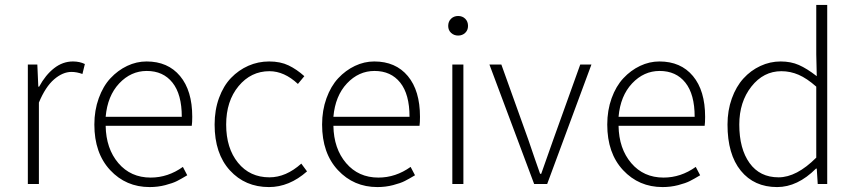

<svg xmlns="http://www.w3.org/2000/svg" viewBox="-20 -739 3434 771"><path d="M91.8 0V-480H129.9L133.8 -391.1H137.2Q162.6 -438 197.3 -465.1Q231.9 -492.2 272.9 -492.2Q299.8 -492.2 320.8 -481.9L311 -441.9Q288.1 -450.2 267.1 -450.2Q231.9 -450.2 197.3 -420.4Q162.6 -390.6 136.2 -327.1V0Z M358.9 -238.8Q358.9 -295.9 376.5 -344.5Q394 -393.1 423.6 -424.8Q453.1 -456.5 490.7 -474.4Q528.3 -492.2 568.4 -492.2Q654.3 -492.2 703.1 -433.6Q752 -375 752 -270Q752 -246.1 750 -233.9H404.3Q405.8 -142.1 455.3 -84Q504.9 -25.9 585 -25.9Q654.3 -25.9 714.4 -68.8L731.9 -35.2Q707.5 -20.5 690.7 -12Q673.8 -3.4 643.8 4.4Q613.8 12.2 581.1 12.2Q485.8 12.2 422.4 -55.9Q358.9 -124 358.9 -238.8ZM404.3 -270H710Q710 -360.4 672.6 -407.2Q635.3 -454.1 569.3 -454.1Q505.9 -454.1 458.7 -404.1Q411.6 -354 404.3 -270Z M841.8 -238.8Q841.8 -297.4 859.6 -345.9Q877.4 -394.5 907.7 -426Q938 -457.5 977.3 -474.9Q1016.6 -492.2 1061 -492.2Q1106 -492.2 1138.9 -476.3Q1171.9 -460.4 1202.1 -433.1L1176.3 -401.9Q1121.6 -453.1 1062 -453.1Q987.8 -453.1 938 -393.1Q888.2 -333 888.2 -238.8Q888.2 -144 935.8 -85.4Q983.4 -26.9 1062 -26.9Q1128.4 -26.9 1189.9 -82L1212.9 -50.8Q1141.6 12.2 1060.1 12.2Q964.4 12.2 903.1 -54.9Q841.8 -122.1 841.8 -238.8Z M1273.4 -238.8Q1273.4 -295.9 1291 -344.5Q1308.6 -393.1 1338.1 -424.8Q1367.7 -456.5 1405.3 -474.4Q1442.9 -492.2 1482.9 -492.2Q1568.8 -492.2 1617.7 -433.6Q1666.5 -375 1666.5 -270Q1666.5 -246.1 1664.6 -233.9H1318.8Q1320.3 -142.1 1369.9 -84Q1419.4 -25.9 1499.5 -25.9Q1568.8 -25.9 1628.9 -68.8L1646.5 -35.2Q1622.1 -20.5 1605.2 -12Q1588.4 -3.4 1558.3 4.4Q1528.3 12.2 1495.6 12.2Q1400.4 12.2 1336.9 -55.9Q1273.4 -124 1273.4 -238.8ZM1318.8 -270H1624.5Q1624.5 -360.4 1587.2 -407.2Q1549.8 -454.1 1483.9 -454.1Q1420.4 -454.1 1373.3 -404.1Q1326.2 -354 1318.8 -270Z M1779.8 -634.8Q1779.8 -652.8 1791.3 -663.8Q1802.7 -674.8 1819.8 -674.8Q1836.9 -674.8 1848.1 -663.8Q1859.4 -652.8 1859.4 -634.8Q1859.4 -617.7 1847.9 -606.9Q1836.4 -596.2 1819.8 -596.2Q1803.2 -596.2 1791.5 -606.9Q1779.8 -617.7 1779.8 -634.8ZM1796.4 0V-480H1840.8V0Z M1945.3 -480H1993.2L2101.1 -179.2Q2109.9 -152.3 2127.9 -100.8Q2146 -49.3 2148.9 -41H2153.3Q2160.6 -61.5 2202.1 -179.2L2310.1 -480H2355L2177.2 0H2125Z M2418.5 -238.8Q2418.5 -295.9 2436 -344.5Q2453.6 -393.1 2483.2 -424.8Q2512.7 -456.5 2550.3 -474.4Q2587.9 -492.2 2627.9 -492.2Q2713.9 -492.2 2762.7 -433.6Q2811.5 -375 2811.5 -270Q2811.5 -246.1 2809.6 -233.9H2463.9Q2465.3 -142.1 2514.9 -84Q2564.5 -25.9 2644.5 -25.9Q2713.9 -25.9 2773.9 -68.8L2791.5 -35.2Q2767.1 -20.5 2750.2 -12Q2733.4 -3.4 2703.4 4.4Q2673.3 12.2 2640.6 12.2Q2545.4 12.2 2481.9 -55.9Q2418.5 -124 2418.5 -238.8ZM2463.9 -270H2769.5Q2769.5 -360.4 2732.2 -407.2Q2694.8 -454.1 2628.9 -454.1Q2565.4 -454.1 2518.3 -404.1Q2471.2 -354 2463.9 -270Z M2901.4 -238.8Q2901.4 -295.4 2918.7 -343.5Q2936 -391.6 2965.3 -423.8Q2994.6 -456.1 3033.4 -474.1Q3072.3 -492.2 3114.7 -492.2Q3155.8 -492.2 3188 -478Q3220.2 -463.9 3259.8 -433.1L3257.8 -521V-719.2H3301.8V0H3263.7L3259.8 -62H3256.8Q3182.6 12.2 3100.6 12.2Q3008.3 12.2 2954.8 -53.5Q2901.4 -119.1 2901.4 -238.8ZM2948.7 -238.8Q2948.7 -141.6 2990 -84.2Q3031.2 -26.9 3106.4 -26.9Q3178.7 -26.9 3257.8 -106V-391.1Q3220.2 -424.3 3187 -438.7Q3153.8 -453.1 3117.7 -453.1Q3045.9 -453.1 2997.3 -391.4Q2948.7 -329.6 2948.7 -238.8Z"/></svg>

Font: Source Sans Pro Light
Style: Regular
Weight: 300
Designer: Paul D. Hunt
Foundry: Adobe Systems Incorporated
Version: Version 2.020;PS 2.0;hotconv 1.0.86;makeotf.lib2.5.63406